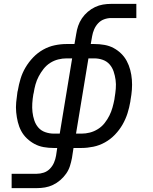

<svg xmlns="http://www.w3.org/2000/svg" viewBox="-20 -755 790 990"><path d="M40 215V141H170Q188 141 206 135Q224 129 237.5 115Q251 101 258.5 83.5Q266 66 269 48L275 8H257Q230 8 205 3.5Q180 -1 158.5 -12.5Q137 -24 119 -41Q101 -58 89.5 -79.5Q78 -101 72 -125.5Q66 -150 63.5 -176Q61 -202 63.5 -228Q66 -254 70 -281L72 -289Q77 -319 86 -349Q95 -379 111.5 -407Q128 -435 151 -459Q174 -483 202.5 -499Q231 -515 262 -521.5Q293 -528 323 -528H364L373 -580Q376 -601 383 -621.5Q390 -642 402.5 -660.5Q415 -679 432.5 -694Q450 -709 470 -718.5Q490 -728 511 -731.5Q532 -735 553 -735H683V-662H553Q535 -662 517 -655.5Q499 -649 486 -635Q473 -621 465.5 -603.5Q458 -586 455 -568L448 -528H466Q493 -528 518.5 -523.5Q544 -519 565.5 -507.5Q587 -496 604.5 -479Q622 -462 633.5 -440.5Q645 -419 651.5 -394.5Q658 -370 660 -344Q662 -318 660 -292Q658 -266 653 -239L652 -231Q647 -201 637.5 -171Q628 -141 612 -113Q596 -85 573 -61Q550 -37 521.5 -21Q493 -5 461.5 1.5Q430 8 400 8H359L351 60Q347 81 340.5 101.5Q334 122 321 140.5Q308 159 290.5 174Q273 189 253 198.5Q233 208 212 211.5Q191 215 170 215ZM288 -66 352 -454H323Q302 -454 280 -448.5Q258 -443 238.5 -430.5Q219 -418 204.5 -399.5Q190 -381 179.5 -361Q169 -341 163 -319.5Q157 -298 154 -277L152 -269Q148 -246 146.5 -222.5Q145 -199 147.5 -177Q150 -155 157 -134Q164 -113 178 -97Q192 -81 213.5 -73.5Q235 -66 258 -66ZM372 -66H401Q422 -66 443.5 -71.5Q465 -77 485 -89.5Q505 -102 519.5 -120.5Q534 -139 544 -159Q554 -179 560 -200.5Q566 -222 570 -243L571 -251Q575 -274 577 -297.5Q579 -321 576 -343Q573 -365 566 -386Q559 -407 545 -423Q531 -439 510 -446.5Q489 -454 466 -454H436Z"/></svg>

Font: Iosevka Plex Etoile
Style: Italic
Weight: 400
Italic angle: -9°
Designer: Belleve Invis
Foundry: Belleve Invis
Version: Version 25.1.1; ttfautohint (v1.8.4)